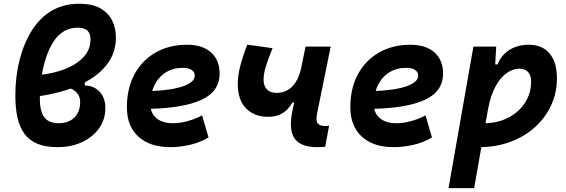

<svg xmlns="http://www.w3.org/2000/svg" viewBox="-20 -762 2970 1007"><path d="M141.6 -252V-365.2Q227.5 -368.7 298.6 -391.8Q369.6 -415 412.1 -456.5Q454.6 -498 454.6 -555.2Q454.6 -575.2 447.8 -588.9Q440.9 -602.5 426 -609.6Q411.1 -616.7 386.2 -616.7Q356.9 -616.7 332.3 -606.4Q307.6 -596.2 287.8 -576.9Q268.1 -557.6 252.9 -531.2Q221.2 -476.6 205.1 -399.4Q189 -322.3 189 -244.6Q189 -200.2 199.2 -171.6Q209.5 -143.1 231.4 -129.4Q253.4 -115.7 288.6 -115.7Q321.3 -115.7 346.4 -128.4Q371.6 -141.1 386 -166Q400.4 -190.9 400.4 -227.1Q400.4 -250 389.4 -266.8Q378.4 -283.7 357.9 -294.4Q337.4 -305.2 307.6 -310.1L424.8 -338.4V-313.5Q449.2 -313.5 469 -304.7Q488.8 -295.9 503.2 -280Q517.6 -264.2 525.1 -242.9Q532.7 -221.7 532.7 -195.8Q532.7 -135.7 499.8 -89.4Q466.8 -43 410.2 -16.6Q353.5 9.8 281.7 9.8Q219.7 9.8 177.2 -7.6Q134.8 -24.9 109.1 -59.1Q83.5 -93.3 72 -143.6Q60.5 -193.8 60.5 -260.3Q60.5 -361.8 83 -449Q105.5 -536.1 147.9 -603.5Q168.5 -635.7 193.8 -661.4Q219.2 -687 250 -705.1Q280.8 -723.1 317.1 -732.7Q353.5 -742.2 395.5 -742.2Q466.3 -742.2 508.3 -717.3Q550.3 -692.4 569.1 -652.3Q587.9 -612.3 587.9 -566.4Q587.9 -494.1 551.8 -439.5Q515.6 -384.8 453.4 -346.2Q391.1 -307.6 310.8 -284.4Q230.5 -261.2 141.6 -252Z M887.7 -115.7Q922.9 -115.7 963 -126.5Q1003.1 -137.3 1040 -156.7L1073.7 -41Q1027.3 -13.7 974.5 -2Q921.7 9.8 873.5 9.8Q766 9.8 705.8 -45.5Q645.5 -100.9 645.5 -199.7Q645.5 -298.3 685.1 -371.8Q724.6 -445.3 795.7 -486.3Q866.7 -527.3 961.4 -527.3Q1041.5 -527.3 1086.7 -487.3Q1131.8 -447.3 1131.8 -376Q1131.8 -281.7 1035.2 -237.8Q938.5 -193.8 752.9 -190.9L732.9 -283.7Q859.9 -284.7 930.7 -306.4Q1001.5 -328.1 1001.5 -365.7Q1001.5 -384.6 985 -395.4Q968.5 -406.2 938 -406.2Q887.9 -406.2 849.7 -382.4Q811.6 -358.5 790.3 -315.5Q769 -272.5 768.6 -215.3Q769 -168.3 800.6 -142Q832.2 -115.7 887.7 -115.7Z M1384.3 -149.4Q1314.9 -149.4 1271 -193.1Q1227.1 -236.8 1227.1 -322.3Q1227.1 -363.8 1239 -411.9Q1251 -460 1276.9 -527.8L1409.7 -509.3Q1393.6 -469.7 1383.1 -440.2Q1372.6 -410.6 1367.4 -387.5Q1362.3 -364.3 1362.3 -342.8Q1362.3 -313 1379.2 -293.9Q1396 -274.9 1432.6 -274.9Q1462.9 -274.9 1487.8 -289.1Q1512.7 -303.2 1530.8 -331.1Q1548.8 -358.9 1558.6 -399.9L1564 -224.1H1513.2Q1502.4 -204.6 1486.1 -187.5Q1469.7 -170.4 1445.1 -159.9Q1420.4 -149.4 1384.3 -149.4ZM1643.6 9.8Q1558.1 9.8 1525.6 -34.9Q1493.2 -79.6 1513.2 -178.2L1582.5 -517.6H1714.4L1643.1 -167Q1635.3 -127 1647 -114Q1658.7 -101.1 1684.1 -101.1Q1694.8 -101.1 1706.1 -103L1685.5 7.8Q1675.3 8.8 1663.6 9.3Q1651.9 9.8 1643.6 9.8Z M2059.6 -115.7Q2094.8 -115.7 2134.9 -126.5Q2174.9 -137.3 2211.9 -156.7L2245.6 -41Q2199.2 -13.7 2146.4 -2Q2093.5 9.8 2045.4 9.8Q1937.9 9.8 1877.7 -45.5Q1817.4 -100.9 1817.4 -199.7Q1817.4 -298.3 1856.9 -371.8Q1896.5 -445.3 1967.5 -486.3Q2038.6 -527.3 2133.3 -527.3Q2213.4 -527.3 2258.5 -487.3Q2303.7 -447.3 2303.7 -376Q2303.7 -281.7 2207 -237.8Q2110.4 -193.8 1924.8 -190.9L1904.8 -283.7Q2031.7 -284.7 2102.5 -306.4Q2173.3 -328.1 2173.3 -365.7Q2173.3 -384.6 2156.8 -395.4Q2140.4 -406.2 2109.9 -406.2Q2059.7 -406.2 2021.6 -382.4Q1983.5 -358.5 1962.2 -315.5Q1940.9 -272.5 1940.4 -215.3Q1940.9 -168.3 1972.5 -142Q2004.1 -115.7 2059.6 -115.7Z M2466.8 224.6H2332.5L2462.9 -517.6H2582.5L2575.7 -395ZM2493.2 9.8Q2462.4 9.8 2432.6 7.1Q2402.8 4.4 2372.1 0L2430.2 -127.9Q2457 -115.7 2519 -115.7Q2589.4 -115.7 2645.3 -144.5Q2701.2 -173.3 2733.4 -222.9Q2765.6 -272.5 2765.6 -335Q2765.6 -367.2 2749.5 -384.5Q2733.4 -401.9 2704.1 -401.9Q2671.4 -401.9 2638.9 -379.9Q2606.4 -357.9 2580.1 -311Q2553.7 -264.2 2539.6 -189.5L2559.1 -424.3H2601.6L2581.5 -397Q2595.7 -459.5 2641.8 -493.4Q2688 -527.3 2753.9 -527.3Q2823.7 -527.3 2862.3 -481.7Q2900.9 -436 2900.9 -351.6Q2900.9 -274.4 2870.1 -208.5Q2839.4 -142.6 2784.2 -93.5Q2729 -44.4 2654.8 -17.3Q2580.6 9.8 2493.2 9.8Z"/></svg>

Font: Cascadia Mono NF
Style: Italic
Weight: 400
Italic angle: -10°
Monospace: yes
Designer: Aaron Bell
Foundry: Saja Typeworks
Version: Version 2404.023